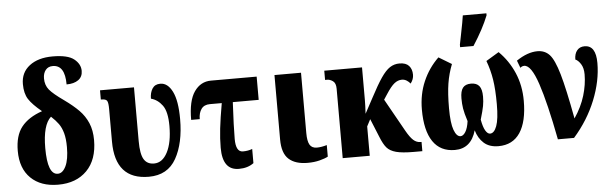

<svg xmlns="http://www.w3.org/2000/svg" viewBox="-50 -973 3705 1160"><g transform="rotate(-5 1802.5 -393.0)"><path d="M35 -214Q35 -307 76.5 -359.5Q118 -412 202 -441Q146 -487 123.5 -522Q101 -557 101 -614Q101 -684 153.5 -724.5Q206 -765 294 -765Q386 -765 424 -734.5Q462 -704 462 -663Q462 -627 435.5 -608Q409 -589 364 -589Q364 -707 290 -707Q262 -707 246.5 -687.5Q231 -668 231 -637Q231 -596 254 -568Q277 -540 341 -495Q394 -457 428 -422.5Q462 -388 481 -343.5Q500 -299 500 -240Q500 -121 435.5 -55.5Q371 10 261 10Q156 10 95.5 -49Q35 -108 35 -214ZM333 -212Q333 -263 323.5 -297Q314 -331 297.5 -354Q281 -377 253 -403Q202 -357 202 -217Q202 -56 264 -56Q294 -56 313.5 -96.5Q333 -137 333 -212Z M607 -221V-418Q607 -456 600 -468Q593 -480 567 -480H562V-536H768V-210Q768 -132 787.5 -99.5Q807 -67 849 -67Q900 -67 930.5 -126Q961 -185 961 -285Q961 -372 933 -410Q905 -448 864 -459Q864 -495 879.5 -519.5Q895 -544 928 -544Q973 -544 1001 -488Q1029 -432 1029 -321Q1029 -175 977 -82.5Q925 10 811 10Q607 10 607 -221Z M1258 -126Q1258 -181 1265 -242.5Q1272 -304 1288 -395H1216Q1181 -395 1164 -371.5Q1147 -348 1147 -310H1095Q1095 -426 1133.5 -481Q1172 -536 1235 -536H1512V-395H1355Q1347 -247 1347 -172Q1347 -93 1390 -93Q1422 -93 1447 -103V-17Q1411 10 1357 10Q1258 10 1258 -126Z M1620 -145V-536H1781V-170Q1781 -121 1794 -99Q1807 -77 1837 -77Q1864 -77 1898 -87V-17Q1880 -7 1847 1.5Q1814 10 1774 10Q1699 10 1659.5 -26Q1620 -62 1620 -145Z M1987 -421Q1987 -455 1969.5 -467.5Q1952 -480 1935 -480H1922V-536H2151V-337Q2151 -309 2148 -255L2198 -348Q2238 -424 2266 -465Q2294 -506 2320 -523Q2346 -540 2378 -540Q2417 -540 2435.5 -519.5Q2454 -499 2454 -465Q2454 -437 2435 -413Q2427 -424 2413.5 -432.5Q2400 -441 2384 -441Q2360 -441 2338.5 -424Q2317 -407 2288 -362L2267 -330L2378 -132Q2401 -91 2420.5 -73.5Q2440 -56 2464 -56H2470V0H2418Q2348 0 2311 -10Q2274 -20 2255 -42Q2236 -64 2218 -110L2173 -220L2151 -178V0H1987Z M2489 -250Q2489 -343 2522.5 -420.5Q2556 -498 2616 -556L2694 -509Q2672 -453 2662.5 -393.5Q2653 -334 2653 -244Q2653 -154 2668.5 -112Q2684 -70 2708 -70Q2724 -70 2738 -92Q2752 -114 2758 -157Q2742 -207 2737.5 -235.5Q2733 -264 2733 -297Q2733 -341 2748.5 -361Q2764 -381 2798 -381Q2832 -381 2848 -361Q2864 -341 2864 -297Q2864 -267 2859 -240Q2854 -213 2838 -159Q2846 -114 2859 -92Q2872 -70 2887 -70Q2912 -70 2927.5 -111.5Q2943 -153 2943 -244Q2943 -333 2933.5 -393Q2924 -453 2903 -509L2981 -556Q3040 -498 3073.5 -420.5Q3107 -343 3107 -250Q3107 -124 3062.5 -57Q3018 10 2931 10Q2876 10 2843 -19.5Q2810 -49 2796 -98Q2765 10 2667 10Q2579 10 2534 -56.5Q2489 -123 2489 -250ZM2752 -621 2763 -676Q2781 -765 2785 -796H2928V-784Q2896 -703 2833 -606H2752Z M3128 -460Q3114 -460 3104 -450L3087 -495Q3155 -541 3215 -541Q3260 -541 3288.5 -510Q3317 -479 3343 -389.5Q3369 -300 3403 -117Q3447 -182 3467 -248.5Q3487 -315 3487 -377Q3487 -416 3471.5 -440Q3456 -464 3439 -471Q3439 -506 3455.5 -526Q3472 -546 3501 -546Q3570 -546 3570 -439Q3570 -330 3523.5 -214.5Q3477 -99 3390 0H3292Q3249 -224 3209.5 -342Q3170 -460 3128 -460Z"/></g></svg>

Font: Noto Serif CondBlack
Style: Regular
Weight: 900
Width: 3
Designer: Monotype Design Team
Foundry: Monotype Imaging Inc.
Version: Version 1.001